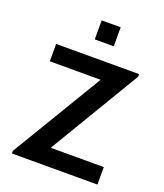

<svg xmlns="http://www.w3.org/2000/svg" viewBox="-168 -1061 1000 1171"><g transform="rotate(20 332.0 -475.0)"><path d="M287 -826.7V-950H410.3V-826.7ZM50 0V-16.7L404.8 -607.2H75V-720H613.5V-703L260.7 -113.5H605.2V0Z"/></g></svg>

Font: Manrope ExtraLight
Style: Regular
Weight: 200
Designer: Mikhail Sharanda
Foundry: Mikhail Sharanda
Version: Version 4.505